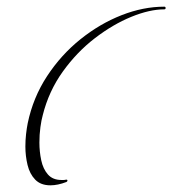

<svg xmlns="http://www.w3.org/2000/svg" viewBox="-20 -507 516 575"><path d="M179 38Q153 48 131 48Q102 48 85.5 31Q69 14 62.5 -13Q56 -40 56 -68Q56 -87 58 -105Q60 -123 63 -138Q79 -215 121 -279Q163 -343 221 -389.5Q279 -436 344 -461.5Q409 -487 472 -487Q476 -487 476 -483Q476 -479 472 -479Q428 -479 373 -456.5Q318 -434 264 -392.5Q210 -351 168 -292.5Q126 -234 108 -162Q104 -148 101 -126Q98 -104 98 -80Q98 -53 103.5 -27Q109 -1 123.5 15.5Q138 32 164 32Q167 32 170.5 32Q174 32 178 31H179Q182 31 182 34Q182 36 179 38Z"/></svg>

Font: Sassy Frass
Style: Regular
Weight: 400
Designer: Robert E. Leuschke
Foundry: Robert E. Leuschke
Version: Version 1.010; ttfautohint (v1.8.3)